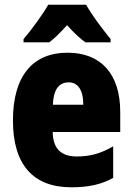

<svg xmlns="http://www.w3.org/2000/svg" viewBox="-20 -786 563 816"><path d="M346 -766H185C164 -728 111 -655 80 -620V-606H189C211 -622 235 -646 265 -679C294 -647 319 -623 343 -606H450V-620C412 -667 371 -721 346 -766ZM267 -562C119 -562 35 -463 35 -274C35 -86 121 10 283 10C356 10 411 -2 461 -30V-164C407 -133 363 -121 306 -121C238 -121 205 -156 204 -225H491V-310C491 -474 407 -562 267 -562ZM272 -436C310 -436 334 -405 334 -341H205C207 -410 234 -436 272 -436Z"/></svg>

Font: Noto Sans Arabic UI Cn Bk
Style: Regular
Weight: 900
Width: 3
Designer: Monotype Design Team, Nadine Chahine and Nizar Qandah
Foundry: Monotype Imaging Inc.
Version: Version 2.010